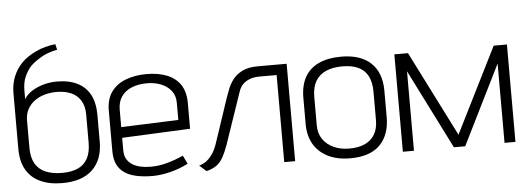

<svg xmlns="http://www.w3.org/2000/svg" viewBox="-48 -837 2698 982"><g transform="rotate(-5 1301.0 -345.5)"><path d="M252 -512Q218 -512 184 -502.5Q150 -493 123.5 -476Q97 -459 84 -436V-481Q84 -522 97 -551Q110 -580 128 -601Q145 -619 181 -641.5Q217 -664 269 -674L262 -703Q207 -697 161.5 -675.5Q116 -654 88 -626Q58 -595 42.5 -556.5Q27 -518 27 -473V-187Q27 -122 51.5 -79Q76 -36 123 -14Q170 8 237 8Q338 8 391.5 -43Q445 -94 445 -187V-324Q445 -386 423 -427.5Q401 -469 358 -490.5Q315 -512 252 -512ZM247 -459Q290 -459 321.5 -445Q353 -431 370.5 -402.5Q388 -374 388 -332V-187Q388 -137 371 -105.5Q354 -74 321 -59Q288 -44 240 -44Q190 -44 155 -59Q120 -74 102 -105.5Q84 -137 84 -187V-327Q84 -359 97 -383.5Q110 -408 132.5 -425Q155 -442 184.5 -450.5Q214 -459 247 -459Z M561 -132V-196L911 -212V-344Q911 -401 887 -437.5Q863 -474 818.5 -492Q774 -510 713 -510Q654 -510 606.5 -492Q559 -474 532 -436.5Q505 -399 505 -341V-132Q505 -90 519 -62.5Q533 -35 559 -18.5Q585 -2 621 5Q657 12 700 12Q743 12 792 -0.5Q841 -13 883 -35L862 -78Q820 -59 778 -47.5Q736 -36 694 -36Q667 -36 643 -41Q619 -46 600.5 -57.5Q582 -69 571.5 -87Q561 -105 561 -132ZM855 -351V-262L561 -251V-340Q561 -381 580.5 -408.5Q600 -436 634 -449.5Q668 -463 712 -463Q751 -463 783.5 -450Q816 -437 835.5 -412Q855 -387 855 -351Z M1284 -500Q1234 -500 1203 -484Q1172 -468 1154.5 -444.5Q1137 -421 1128 -397Q1119 -373 1113 -357L1035 -124Q1032 -113 1021.5 -91.5Q1011 -70 991.5 -49.5Q972 -29 941 -20L976 11Q1009 3 1029 -12Q1049 -27 1062.5 -51.5Q1076 -76 1089 -112L1180 -378Q1187 -400 1201 -415Q1215 -430 1237 -438.5Q1259 -447 1288 -447H1376V0H1432V-500Z M1918 -183V-319Q1918 -412 1865 -462Q1812 -512 1712 -512Q1646 -512 1598.5 -490.5Q1551 -469 1526.5 -426Q1502 -383 1502 -318V-183Q1502 -127 1525.5 -84Q1549 -41 1597 -15.5Q1645 10 1714 10Q1817 10 1867.5 -41.5Q1918 -93 1918 -183ZM1862 -319V-173Q1862 -130 1845 -100.5Q1828 -71 1795 -55.5Q1762 -40 1714 -40Q1669 -40 1634 -56Q1599 -72 1578.5 -101.5Q1558 -131 1558 -173V-318Q1558 -368 1576.5 -399.5Q1595 -431 1630 -446.5Q1665 -462 1714 -462Q1764 -462 1796.5 -446.5Q1829 -431 1845.5 -399.5Q1862 -368 1862 -319Z M2495 -500 2276 -62 2055 -500H1985V0H2042V-408L2247 0H2305L2507 -407V0H2563V-500Z"/></g></svg>

Font: AdventPro_ExpandedRegular
Style: ExpandedRegular
Weight: 400
Width: 7
Designer: VivaRado, Andreas Kalpakidis
Foundry: VivaRado, Andreas Kalpakidis
Version: Version 3.000